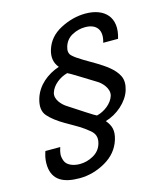

<svg xmlns="http://www.w3.org/2000/svg" viewBox="-120 -748 851 999"><g transform="rotate(-15 305.5 -248.0)"><path d="M414.5 -590C475.2 -590 505.2 -552.8 485 -487H565C598.9 -597.7 536 -658 434.3 -658C389 -658 344.1 -646.5 299.8 -623.5C255.4 -600.5 226.5 -567 213 -523C201.4 -485 206.9 -452.7 229.4 -426C165.4 -404.6 109.2 -359.8 89 -294C76.8 -254 80.3 -223 99.6 -201C118.9 -179 146.9 -157.3 183.7 -136C241.4 -102.6 265.8 -90.7 303.7 -59C323.2 -42.7 335.7 -21.4 324.6 15C317 39.7 301.6 58.5 278.3 71.5C255 84.5 230.7 91 205.3 91C168.8 91 135.3 77.4 126.1 51C116.1 22.8 119.7 7.9 128.6 -21H48.6L44.6 -8C38.1 13.3 35.6 35 37.2 57C42.9 134.7 99 162 184.6 162C233.3 162 280 149.2 324.9 123.5C369.7 97.8 399.2 62 413.3 16C428.1 -32.7 417.3 -60 392.7 -90C454.8 -107.3 515.8 -159.1 533.8 -218C542.8 -247.3 542.4 -272.3 532.7 -293C512.8 -335.6 465.5 -366.1 426 -390.5C389.3 -413.2 330.3 -443.7 306.2 -468C295 -479.3 292.6 -495.3 298.9 -516C306.6 -541.3 321.7 -560 344 -572C366.4 -584 389.9 -590 414.5 -590ZM212.7 -221C192.4 -234.7 159.1 -268.2 169.8 -303C181.7 -341.8 222.6 -372.6 263.2 -383C268.6 -381 285.9 -371 315.1 -353C344.2 -335 372.8 -317.3 400.9 -300C424.6 -287.1 463 -248.1 451.3 -210C439.7 -171.8 396.7 -139.2 355.9 -130C351.6 -131.3 334.1 -142 303.2 -162C272.3 -182 242.1 -201.7 212.7 -221Z"/></g></svg>

Font: Din Kursivschrift
Style: Eng
Weight: 400
Version: Version 1.089